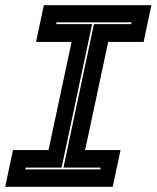

<svg xmlns="http://www.w3.org/2000/svg" viewBox="-37 -720 604 740"><path d="M-17 0 13 -141.5H150L239 -558.5H102L132 -700H546.5L516.5 -558.5H380L291 -141.5H427.5L397.5 0ZM60.5 -67H349.5L351 -74H207.5L325 -627H468.5L470 -634H181L179.5 -627H318L200.5 -74H62Z"/></svg>

Font: Tourney ExtraBold
Style: Italic
Weight: 800
Italic angle: -12°
Version: Version 1.015